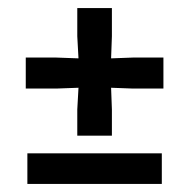

<svg xmlns="http://www.w3.org/2000/svg" viewBox="-20 -457 470 477"><path d="M172 -120V-185L175 -239L120 -237H44V-314H120L175 -312L172 -367V-437H258V-367L256 -312L310 -314H386V-237H310L256 -239L258 -185V-120ZM48 0V-76H382V0Z"/></svg>

Font: Yrsa
Style: Regular
Weight: 400
Designer: Anna Giedrys (Yrsa+Rasa design), David Brezina (Yrsa art-direction, Rasa art-direction, design)
Foundry: Rosetta Type Foundry
Version: Version 2.004